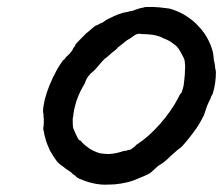

<svg xmlns="http://www.w3.org/2000/svg" viewBox="-20 -488 634 546"><path d="M395 -468Q416 -469 434 -467Q440 -466 442.5 -466Q445 -466 450.5 -465Q456 -464 459 -464Q463 -464 476 -459Q499 -451 519 -436Q532 -427 542 -416Q554 -404 562 -392Q576 -371 583 -348Q586 -339 586.5 -333Q587 -327 587.5 -324.5Q588 -322 588 -319Q588 -316 589 -313.5Q590 -311 591 -303Q592 -295 592 -294Q593 -292 594 -283Q594 -253 586 -225Q584 -218 582 -216Q581 -215 580 -211.5Q579 -208 575 -200.5Q571 -193 566.5 -180Q562 -167 561 -163.5Q560 -160 556 -153Q546 -133 534 -117Q531 -113 527 -107.5Q523 -102 520.5 -99Q518 -96 515 -92Q501 -75 496 -70Q494 -68 491.5 -66.5Q489 -65 486 -62.5Q483 -60 478.5 -56Q474 -52 474 -52Q474 -52 466 -45Q446 -25 434 -19Q430 -17 426 -13Q422 -9 418.5 -6Q415 -3 414 -2Q408 5 389 13Q370 21 360 25Q343 31 324 34Q307 37 287 37Q265 38 244 33Q231 30 223 27Q209 22 205 20Q199 17 196 14Q195 12 191.5 10Q188 8 187 7Q184 3 178 -1Q165 -9 161 -13Q157 -16 154 -18Q148 -22 142 -29Q130 -45 122 -60Q113 -80 110 -90Q110 -93 108 -98.5Q106 -104 105 -112Q104 -116 103.5 -118.5Q103 -121 103 -122.5Q103 -124 103 -125Q104 -125 104.5 -139.5Q105 -154 104 -155Q103 -156 104 -158Q104 -160 103.5 -164Q103 -168 102.5 -168.5Q102 -169 103 -182Q105 -194 107 -204Q118 -246 141 -288Q145 -296 154 -309Q160 -318 161 -318Q163 -318 168 -326Q171 -329 171.5 -329Q172 -329 174.5 -332Q177 -335 179 -336Q179 -337 180.5 -338.5Q182 -340 183 -341.5Q184 -343 184 -343Q184 -343 186 -346Q188 -349 188 -350Q188 -351 189 -352Q195 -359 194 -360Q193 -360 198.5 -366Q204 -372 211.5 -379.5Q219 -387 225 -393Q229 -396 233 -399.5Q237 -403 240.5 -406Q244 -409 247 -411.5Q250 -414 252 -415Q254 -416 254 -416Q255 -415 261 -419Q264 -421 264.5 -421Q265 -421 268 -422.5Q271 -424 272 -424Q273 -425 274.5 -426Q276 -427 276 -427H277Q277 -428 281 -430.5Q285 -433 289 -435Q293 -437 294 -437V-438Q295 -437 301 -440.5Q307 -444 307.5 -443.5Q308 -443 313 -446Q320 -448 331 -452Q333 -452 334 -452.5Q335 -453 337 -453Q339 -453 339.5 -453.5Q340 -454 343.5 -454.5Q347 -455 349 -456Q354 -456 359 -458Q368 -462 371 -462Q372 -462 372 -462.5Q372 -463 374.5 -463.5Q377 -464 380.5 -465Q384 -466 387.5 -466.5Q391 -467 391 -467.5Q391 -468 395 -468ZM386 -391Q382 -391 378 -392Q369 -393 359 -385Q353 -381 349 -378Q339 -373 328 -363Q316 -354 315 -353Q314 -350 306 -344Q300 -340 287 -328Q279 -321 278 -321Q274 -318 259 -300Q248 -287 245 -285Q238 -280 231 -271Q225 -263 222 -253Q221 -250 217 -244Q200 -214 194 -189Q190 -174 189 -165Q189 -160 188 -157Q186 -150 187 -135Q187 -124 191 -117Q193 -113 194 -110Q196 -106 198.5 -100.5Q201 -95 203.5 -91.5Q206 -88 207 -89Q207 -90 210 -87Q217 -78 231 -68Q236 -64 244 -60Q256 -54 265 -52Q278 -50 290 -50Q309 -51 330 -58Q335 -60 336 -59Q336 -58 343 -61Q347 -62 349 -62Q353 -63 356 -66Q357 -67 360 -69Q366 -73 366 -74Q365 -75 372 -79Q404 -100 436 -136.5Q468 -173 487 -210Q492 -221 493 -221Q494 -221 497 -226Q497 -228 498 -230.5Q499 -233 499.5 -234Q500 -235 501 -240Q503 -246 503 -252Q503 -254 504 -260Q506 -276 506 -288Q506 -296 506.5 -297.5Q507 -299 505 -316Q504 -321 499 -330Q496 -335 493 -341Q485 -356 475 -362Q472 -364 470 -366Q459 -374 445 -379Q441 -381 437 -383Q417 -391 386 -391Z"/></svg>

Font: TT2020 Style E
Style: Italic
Weight: 400
Italic angle: -15°
Version: Version 0.2.000